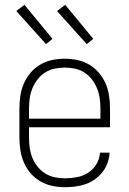

<svg xmlns="http://www.w3.org/2000/svg" viewBox="-20 -773 540 801"><path d="M251 8Q224 8 198 2.5Q172 -3 148.5 -16.5Q125 -30 107.5 -50.5Q90 -71 79.5 -95.5Q69 -120 65 -146.5Q61 -173 61 -200V-320Q61 -347 65 -373.5Q69 -400 79.5 -424.5Q90 -449 107.5 -469.5Q125 -490 148 -503.5Q171 -517 197 -522.5Q223 -528 250 -528Q277 -528 303 -522.5Q329 -517 352 -503.5Q375 -490 392.5 -469.5Q410 -449 420.5 -424.5Q431 -400 435 -373.5Q439 -347 439 -320V-242H101V-200Q101 -178 104 -156.5Q107 -135 115 -115Q123 -95 136.5 -78Q150 -61 168.5 -49.5Q187 -38 208.5 -33.5Q230 -29 251 -29Q276 -29 301.5 -34Q327 -39 348 -52.5Q369 -66 382.5 -88.5Q396 -111 397 -136H437Q436 -114 428.5 -93Q421 -72 407.5 -55Q394 -38 376 -25Q358 -12 337.5 -5Q317 2 295 5Q273 8 251 8ZM101 -278H399V-320Q399 -342 396 -363Q393 -384 385 -404Q377 -424 363.5 -441.5Q350 -459 332 -470.5Q314 -482 293 -486.5Q272 -491 250 -491Q228 -491 207 -486.5Q186 -482 168 -470.5Q150 -459 136.5 -441.5Q123 -424 115 -404Q107 -384 104 -363Q101 -342 101 -320ZM342 -589 218 -727 252 -753 369 -611ZM172 -589 48 -727 82 -753 199 -611Z"/></svg>

Font: Iosevka SS04 Extralight
Style: Regular
Weight: 200
Monospace: yes
Designer: Belleve Invis
Foundry: Belleve Invis
Version: Version 19.0.0; ttfautohint (v1.8.4)